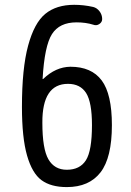

<svg xmlns="http://www.w3.org/2000/svg" viewBox="-20 -760 540 790"><path d="M259.8 -415Q153.3 -415 154.3 -254.9Q154.3 -147.5 179.2 -104.5Q204.1 -61.5 254.9 -61.5Q308.6 -61.5 333.5 -100.6Q358.4 -139.6 358.4 -245.1Q358.4 -338.9 334.5 -377Q310.5 -415 259.8 -415ZM254.9 9.8Q189.5 9.8 150.9 -18.6Q112.3 -46.9 91.3 -120.1Q70.3 -193.4 70.3 -320.3Q70.3 -478.5 95.7 -572.3Q121.1 -666 166.5 -703.1Q211.9 -740.2 285.2 -740.2Q324.2 -740.2 363.3 -731.4Q378.9 -727.5 389.6 -713.4Q400.4 -699.2 400.4 -681.6Q400.4 -668.9 388.7 -661.1Q377 -653.3 364.3 -658.2Q333 -668 294.9 -668Q224.6 -668 193.8 -619.6Q163.1 -571.3 155.3 -435.5Q155.3 -434.6 156.2 -434.6L158.2 -435.5Q209 -484.4 269.5 -485.4Q356.4 -485.4 398.4 -429.2Q440.4 -373 440.4 -245.1Q440.4 -111.3 393.6 -50.8Q346.7 9.8 254.9 9.8Z"/></svg>

Font: Rounded Mgen+ 2m regular
Style: Regular
Weight: 400
Designer: [Source Han Sans]
Ryoko NISHIZUKA  (kana & ideographs); Paul D. Hunt (Latin, Greek & Cyrillic); Wenlong ZHANG  (bopomofo
Version: Version 1.059.20150602